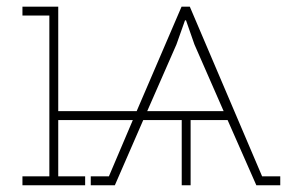

<svg xmlns="http://www.w3.org/2000/svg" viewBox="-20 -548 878 568"><path d="M46.4 0V-26.4H126V-502H46.4V-528.3H126H152.3V-219.2H384.3L517.1 -528.3H541.5L755.4 -26.4H809.1V0H738.3L653.3 -192.9H543.9V0H517.6V-192.9H403.8L319.8 0H248.5V-26.4H302.2L373 -192.9H152.3V-26.4H231.9V0ZM415.5 -219.2H641.6L555.2 -416.5L530.3 -487.8H527.3L502 -416.5Z"/></svg>

Font: Roboto Slab LO Thin
Style: Regular
Weight: 250
Designer: Google
Version: Version 2.00;September 28, 2018;FontCreator 11.5.0.2427 64-b